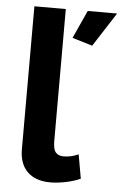

<svg xmlns="http://www.w3.org/2000/svg" viewBox="-53 -768 518 814"><g transform="rotate(5 206.0 -361.0)"><path d="M60.1 -730H193.8V-168Q193.8 -133.3 205.1 -120.1Q216.3 -106.9 238.8 -106.9Q271 -106.9 301.8 -121.1L319.8 -19Q293.5 -6.8 257.8 0.5Q222.2 7.8 191.9 7.8Q129.4 7.8 94.7 -25.9Q60.1 -59.6 60.1 -121.1ZM318.8 -585 232.9 -610.8 287.1 -730H412.1Z"/></g></svg>

Font: Rawline
Style: Bold
Weight: 700
Designer: Matt McInerney, Pablo Impallari, Rodrigo Fuenzalida
Foundry: Matt McInerney, Pablo Impallari, Rodrigo Fuenzalida
Version: Version 4.020;PS 004.020;hotconv 1.0.88;makeotf.lib2.5.64775